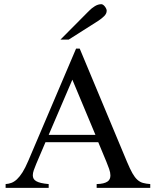

<svg xmlns="http://www.w3.org/2000/svg" viewBox="-20 -914 759 934"><path d="M332 -526.4 216.8 -257.8H444.3ZM450.2 0V-18.6Q469.2 -19 482.2 -22.2Q495.1 -25.4 502.9 -30.8Q510.7 -36.1 513.9 -43.7Q517.1 -51.3 517.1 -60.5Q517.1 -74.7 511 -92Q504.9 -109.4 497.6 -127L458 -222.2H201.2L156.2 -116.7Q148.9 -99.6 144.3 -85.9Q139.6 -72.3 139.6 -61Q139.6 -51.8 143.6 -44.7Q147.5 -37.6 156.5 -32.5Q165.5 -27.3 180.2 -23.9Q194.8 -20.5 216.8 -18.6V0H7.3V-18.6Q22 -19.5 35.4 -24.4Q48.8 -29.3 62.3 -41.7Q75.7 -54.2 89.4 -75.7Q103 -97.2 117.7 -131.8L350.1 -677.7H367.7L597.7 -127Q612.3 -92.3 624 -71.5Q635.7 -50.8 648.2 -39.6Q660.6 -28.3 675.5 -24.2Q690.4 -20 710.9 -18.6V0ZM273.9 -721.2 412.6 -860.8Q425.3 -874 441.2 -883.8Q457 -893.6 473.1 -893.6Q477.1 -893.6 481.4 -890.6Q485.8 -887.7 489.7 -882.8Q493.7 -877.9 496.3 -872.3Q499 -866.7 499 -861.8Q499 -847.7 486.6 -835.4Q474.1 -823.2 458.5 -813L314 -721.2Z"/></svg>

Font: Tai Heritage Pro
Style: Regular
Weight: 400
Designer: Faah Baccam, Walt Agee, Victor Gaultney, Annie Olsen
Foundry: SIL International
Version: Version 2.600